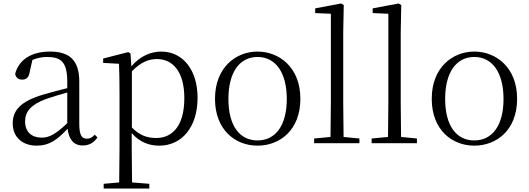

<svg xmlns="http://www.w3.org/2000/svg" viewBox="-20 -822 3038 1102"><path d="M455 13C490 13 519 -2 539 -33L524 -49C508 -32 496 -26 479 -26C450 -26 435 -45 435 -111V-354C435 -476 379 -526 267 -526C160 -526 88 -479 67 -398C71 -377 85 -365 107 -365C130 -365 145 -376 150 -407L166 -478C195 -490 223 -495 250 -495C330 -495 366 -466 366 -354V-316C321 -305 272 -292 228 -279C100 -241 53 -190 53 -114C53 -31 113 14 190 14C262 14 307 -18 368 -83C375 -23 402 13 455 13ZM366 -115C300 -52 262 -32 220 -32C162 -32 124 -64 124 -126C124 -179 156 -221 242 -253C279 -266 323 -279 366 -291Z M894 14C1023 14 1114 -91 1114 -261C1114 -422 1028 -526 906 -526C847 -526 784 -501 734 -441L729 -515L716 -523L572 -486V-461L663 -456C665 -406 666 -351 666 -282V30L664 225L575 233V260H837V233L738 225L736 30V-58C784 -3 840 14 894 14ZM737 -413C790 -467 835 -483 881 -483C973 -483 1038 -409 1038 -259C1038 -94 965 -30 877 -30C825 -30 783 -44 737 -90Z M1458 14C1585 14 1704 -74 1704 -255C1704 -435 1583 -526 1458 -526C1334 -526 1214 -435 1214 -255C1214 -75 1332 14 1458 14ZM1458 -16C1355 -16 1291 -101 1291 -254C1291 -407 1355 -495 1458 -495C1561 -495 1626 -407 1626 -254C1626 -101 1561 -16 1458 -16Z M1876 0H2043V-27L1952 -36L1950 -227V-639L1953 -793L1938 -802L1789 -774V-747L1879 -743V-227L1877 -36L1783 -27V0Z M2206 0H2373V-27L2282 -36L2280 -227V-639L2283 -793L2268 -802L2119 -774V-747L2209 -743V-227L2207 -36L2113 -27V0Z M2702 14C2829 14 2948 -74 2948 -255C2948 -435 2827 -526 2702 -526C2578 -526 2458 -435 2458 -255C2458 -75 2576 14 2702 14ZM2702 -16C2599 -16 2535 -101 2535 -254C2535 -407 2599 -495 2702 -495C2805 -495 2870 -407 2870 -254C2870 -101 2805 -16 2702 -16Z"/></svg>

Font: Noto Serif HK Light
Style: Regular
Weight: 300
Designer: Ryoko NISHIZUKA 西塚涼子 (kana & ideographs); Frank Grießhammer (Latin, Greek & Cyrillic); Wenlong ZHANG 张文龙 (bopomofo); San
Foundry: Adobe
Version: Version 2.001;hotconv 1.1.0;makeotfexe 2.6.0